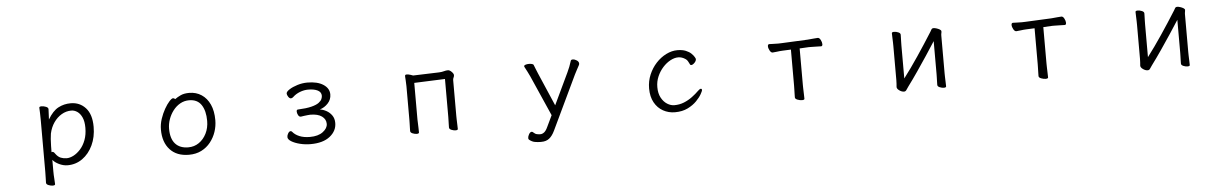

<svg xmlns="http://www.w3.org/2000/svg" viewBox="-31 -942 10063 1570"><g transform="rotate(-5 5000.0 -157.0)"><path d="M303 -368Q303 -399 302 -427Q301 -455 300 -472Q300 -482 319 -482Q336 -482 355 -474.5Q374 -467 374 -454Q374 -448 373 -432Q372 -416 371.5 -398.5Q371 -381 370 -369Q410 -437 456.5 -461.5Q503 -486 558 -486Q633 -486 681 -433Q729 -380 729 -278Q729 -194 697.5 -127Q666 -60 612 -21.5Q558 17 490 17Q455 17 420 0Q385 -17 369 -38V56Q369 87 371.5 116Q374 145 374 162Q374 172 354 172Q338 172 319.5 164.5Q301 157 301 144Q301 132 302 106.5Q303 81 303 55ZM368 -101Q372 -103 375 -103Q386 -103 396 -87Q416 -59 439 -50Q462 -41 487 -41Q514 -41 544 -56.5Q574 -72 601 -102Q628 -132 644.5 -176Q661 -220 661 -276Q661 -328 646 -361Q631 -394 607.5 -410Q584 -426 558 -426Q516 -426 478.5 -404Q441 -382 414 -343Q387 -304 376 -253Q373 -237 371 -209Q369 -181 368.5 -152Q368 -123 368 -101Z M1413 -445Q1433 -460 1461 -473Q1489 -486 1531 -486Q1588 -486 1632 -457Q1676 -428 1700.5 -374.5Q1725 -321 1725 -245Q1725 -197 1709.5 -150.5Q1694 -104 1663.5 -65.5Q1633 -27 1588.5 -4.5Q1544 18 1486 18Q1386 18 1330.5 -42.5Q1275 -103 1275 -207Q1275 -251 1289.5 -294.5Q1304 -338 1324.5 -374Q1345 -410 1365 -432Q1385 -454 1396 -454Q1406 -454 1413 -445ZM1486 -43Q1535 -43 1573.5 -69.5Q1612 -96 1635 -142Q1658 -188 1658 -245Q1658 -328 1625.5 -377Q1593 -426 1525 -426Q1485 -426 1451.5 -407Q1418 -388 1393.5 -356Q1369 -324 1355.5 -285.5Q1342 -247 1342 -208Q1342 -126 1379.5 -84.5Q1417 -43 1486 -43Z M2423 -213Q2410 -213 2402 -228.5Q2394 -244 2394 -257Q2394 -273 2405 -273Q2475 -276 2516.5 -286.5Q2558 -297 2578 -312Q2598 -327 2604 -342Q2610 -357 2610 -368Q2610 -398 2581 -413Q2552 -428 2502 -428Q2469 -428 2435 -415Q2401 -402 2377 -379Q2367 -369 2357 -369Q2345 -369 2335 -384.5Q2325 -400 2325 -411Q2325 -426 2352 -443.5Q2379 -461 2419.5 -473.5Q2460 -486 2501 -486Q2584 -486 2632 -454.5Q2680 -423 2680 -373Q2680 -331 2651 -300Q2622 -269 2584 -258Q2611 -254 2637.5 -239.5Q2664 -225 2682 -199.5Q2700 -174 2700 -137Q2700 -72 2643.5 -27Q2587 18 2484 18Q2440 18 2397.5 7.5Q2355 -3 2327.5 -20Q2300 -37 2300 -56Q2300 -71 2309.5 -86.5Q2319 -102 2330 -102Q2337 -102 2342 -96Q2362 -71 2398 -56Q2434 -41 2484 -41Q2552 -41 2591 -70.5Q2630 -100 2630 -136Q2630 -174 2597 -198Q2564 -222 2502 -222Q2496 -222 2481.5 -220.5Q2467 -219 2451.5 -217Q2436 -215 2425 -213Z M3625 -417 3372 -407V-106Q3372 -100 3373 -79Q3374 -58 3374.5 -35Q3375 -12 3375 0Q3375 10 3356 10Q3340 10 3322 2.5Q3304 -5 3304 -18Q3304 -26 3304.5 -44.5Q3305 -63 3305.5 -81Q3306 -99 3306 -106V-386Q3306 -415 3304 -434.5Q3302 -454 3302 -465Q3302 -473 3304 -477Q3307 -481 3316 -481Q3330 -481 3348.5 -475Q3367 -469 3368 -468L3582 -475Q3605 -476 3622 -481Q3639 -486 3655 -486Q3669 -486 3685 -470Q3701 -454 3701 -442Q3701 -432 3696 -422.5Q3691 -413 3691 -402V-107Q3691 -101 3691.5 -80Q3692 -59 3693 -36Q3694 -13 3694 -1Q3694 9 3675 9Q3659 9 3641 1.5Q3623 -6 3623 -19Q3623 -27 3623.5 -45.5Q3624 -64 3624.5 -82Q3625 -100 3625 -107Z M4356 164Q4337 164 4313 160Q4289 156 4266 137Q4261 132 4261 124Q4261 110 4271 92.5Q4281 75 4294 75Q4301 75 4307 82Q4320 95 4335 98Q4350 101 4363 101Q4379 101 4394.5 89Q4410 77 4424 46L4468 -46L4322 -377Q4315 -392 4302.5 -417Q4290 -442 4281 -458Q4279 -462 4279 -464Q4279 -472 4291.5 -476Q4304 -480 4319 -480Q4333 -480 4344.5 -477Q4356 -474 4358 -467Q4365 -449 4372.5 -430.5Q4380 -412 4388 -393L4504 -124L4627 -383Q4637 -403 4646.5 -428Q4656 -453 4663 -476Q4666 -485 4680 -485Q4695 -485 4712 -474Q4729 -463 4729 -447Q4729 -441 4726 -435Q4718 -420 4707 -399.5Q4696 -379 4687 -361L4476 82Q4456 124 4430.5 144Q4405 164 4366 164Z M5711 -143Q5711 -137 5697 -111.5Q5683 -86 5654 -56Q5625 -26 5580.5 -4Q5536 18 5475 18Q5423 18 5378.5 -6.5Q5334 -31 5307.5 -78.5Q5281 -126 5281 -194Q5281 -254 5303.5 -307Q5326 -360 5363 -400Q5400 -440 5446 -463Q5492 -486 5538 -486Q5579 -486 5607 -474.5Q5635 -463 5651.5 -447Q5668 -431 5675.5 -417.5Q5683 -404 5683 -401Q5683 -385 5668 -370Q5653 -355 5641 -355Q5635 -355 5632 -360Q5625 -374 5618 -387Q5611 -400 5600 -407Q5571 -427 5540 -427Q5509 -427 5475.5 -409Q5442 -391 5413.5 -359.5Q5385 -328 5367 -287Q5349 -246 5349 -199Q5349 -147 5368.5 -111.5Q5388 -76 5417 -58Q5446 -40 5475 -40Q5518 -40 5555 -55Q5592 -70 5623.5 -93.5Q5655 -117 5678 -140Q5693 -155 5702 -155Q5711 -155 5711 -143Z M6464 -410 6396 -407Q6372 -406 6348 -402.5Q6324 -399 6313 -399Q6300 -399 6289.5 -418Q6279 -437 6279 -453Q6279 -470 6292 -470Q6300 -470 6320.5 -469Q6341 -468 6364 -468Q6372 -468 6380 -468.5Q6388 -469 6395 -469L6608 -479Q6633 -481 6657 -483.5Q6681 -486 6691 -486Q6704 -486 6714 -467Q6724 -448 6724 -432Q6724 -415 6712 -415Q6703 -415 6677.5 -416Q6652 -417 6626 -417H6609L6536 -413V-115Q6536 -109 6536.5 -86Q6537 -63 6538 -38Q6539 -13 6539 0Q6539 10 6518 10Q6502 10 6482 2.5Q6462 -5 6462 -18Q6462 -26 6462.5 -46.5Q6463 -67 6463.5 -87.5Q6464 -108 6464 -115Z M7633 -377Q7600 -325 7559.5 -264Q7519 -203 7477 -141.5Q7435 -80 7394 -25Q7384 -12 7376.5 0.5Q7369 13 7356 13Q7337 13 7317.5 -1Q7298 -15 7298 -29V-31Q7299 -40 7300 -57Q7301 -74 7301 -86V-364Q7301 -374 7300.5 -395Q7300 -416 7299 -438Q7298 -460 7298 -471Q7298 -481 7317 -481Q7333 -481 7351 -473.5Q7369 -466 7369 -453Q7369 -445 7368.5 -428.5Q7368 -412 7367.5 -394Q7367 -376 7367 -364V-94Q7425 -170 7488.5 -264.5Q7552 -359 7613 -456Q7618 -464 7623 -473.5Q7628 -483 7641 -483Q7651 -483 7665.5 -478.5Q7680 -474 7691.5 -467Q7703 -460 7703 -452Q7703 -442 7701 -435.5Q7699 -429 7699 -415V-106Q7699 -100 7699.5 -79Q7700 -58 7701 -35Q7702 -12 7702 0Q7702 10 7683 10Q7667 10 7649 2.5Q7631 -5 7631 -18Q7631 -26 7631.5 -44.5Q7632 -63 7632.5 -81Q7633 -99 7633 -106Z M8464 -410 8396 -407Q8372 -406 8348 -402.5Q8324 -399 8313 -399Q8300 -399 8289.5 -418Q8279 -437 8279 -453Q8279 -470 8292 -470Q8300 -470 8320.5 -469Q8341 -468 8364 -468Q8372 -468 8380 -468.5Q8388 -469 8395 -469L8608 -479Q8633 -481 8657 -483.5Q8681 -486 8691 -486Q8704 -486 8714 -467Q8724 -448 8724 -432Q8724 -415 8712 -415Q8703 -415 8677.5 -416Q8652 -417 8626 -417H8609L8536 -413V-115Q8536 -109 8536.5 -86Q8537 -63 8538 -38Q8539 -13 8539 0Q8539 10 8518 10Q8502 10 8482 2.5Q8462 -5 8462 -18Q8462 -26 8462.5 -46.5Q8463 -67 8463.5 -87.5Q8464 -108 8464 -115Z M9633 -377Q9600 -325 9559.5 -264Q9519 -203 9477 -141.5Q9435 -80 9394 -25Q9384 -12 9376.5 0.5Q9369 13 9356 13Q9337 13 9317.5 -1Q9298 -15 9298 -29V-31Q9299 -40 9300 -57Q9301 -74 9301 -86V-364Q9301 -374 9300.5 -395Q9300 -416 9299 -438Q9298 -460 9298 -471Q9298 -481 9317 -481Q9333 -481 9351 -473.5Q9369 -466 9369 -453Q9369 -445 9368.5 -428.5Q9368 -412 9367.5 -394Q9367 -376 9367 -364V-94Q9425 -170 9488.5 -264.5Q9552 -359 9613 -456Q9618 -464 9623 -473.5Q9628 -483 9641 -483Q9651 -483 9665.5 -478.5Q9680 -474 9691.5 -467Q9703 -460 9703 -452Q9703 -442 9701 -435.5Q9699 -429 9699 -415V-106Q9699 -100 9699.5 -79Q9700 -58 9701 -35Q9702 -12 9702 0Q9702 10 9683 10Q9667 10 9649 2.5Q9631 -5 9631 -18Q9631 -26 9631.5 -44.5Q9632 -63 9632.5 -81Q9633 -99 9633 -106Z"/></g></svg>

Font: QiushuiShotai
Style: Regular
Weight: 600
Designer: Fontworks Inc.
Foundry: Fontworks Inc.
Version: Version 1.250